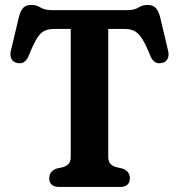

<svg xmlns="http://www.w3.org/2000/svg" viewBox="-20 -740 708 760"><path d="M185 -700H485Q511.5 -700 528 -710.2Q544.5 -720.5 563.5 -720.5Q585 -720.5 596.2 -708.8Q607.5 -697 614 -671.5L645.5 -539Q650 -519.5 643 -506.5Q636 -493.5 620 -490.5Q590 -484 575.5 -518Q557.5 -563 543 -586Q528.5 -609 512.2 -617.2Q496 -625.5 472 -625.5H408.5V-119.5Q408.5 -102 416 -93Q423.5 -84 437.5 -79L467.5 -72Q494 -60.5 494 -34.5Q494 0 454.5 0H214.5Q175 0 175 -34.5Q175 -60.5 201.5 -72L231.5 -79Q245.5 -84 252.8 -93Q260 -102 260 -119.5V-625.5H195Q171.5 -625.5 155.2 -617.5Q139 -609.5 125 -586.2Q111 -563 93 -518Q78.5 -484 48.5 -490.5Q32.5 -493.5 25.5 -506.5Q18.5 -519.5 23 -539L54.5 -671.5Q61 -697.5 72 -709Q83 -720.5 104.5 -720.5Q124 -720.5 140.5 -710.2Q157 -700 185 -700Z"/></svg>

Font: Fraunces 72pt SuperSoft SemiBold
Style: Regular
Weight: 600
Version: Version 1.000;[b76b70a41]